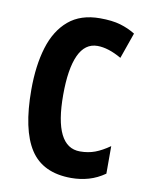

<svg xmlns="http://www.w3.org/2000/svg" viewBox="-69 -605 516 666"><g transform="rotate(10 189.0 -271.5)"><path d="M227 10Q127 10 82.5 -58.5Q38 -127 38 -268Q38 -353 57.5 -417Q77 -481 119.5 -517Q162 -553 230 -553Q273 -553 302 -544.5Q331 -536 355 -521L323 -430Q276 -457 238 -457Q194 -457 172 -409Q150 -361 150 -269Q150 -86 241 -86Q270 -86 294 -95Q318 -104 345 -123V-26Q318 -7 288.5 1.5Q259 10 227 10Z"/></g></svg>

Font: Noto Sans Telugu ExtraCondensed SemiBold
Style: Regular
Weight: 600
Width: 2
Designer: Jelle Bosma - Monotype Design Team
Foundry: Monotype Imaging Inc.
Version: Version 2.005; ttfautohint (v1.8.4.7-5d5b)